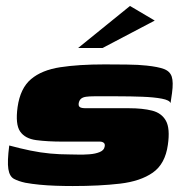

<svg xmlns="http://www.w3.org/2000/svg" viewBox="-20 -621 606 644"><path d="M224 3Q195 3 166.5 2Q138 1 112.5 -1.5Q87 -4 65 -8Q42 -13 27 -21Q12 -29 8 -54Q4 -79 11 -133Q48 -123 82 -116Q116 -109 148.5 -106Q181 -103 213 -103Q223 -103 241.5 -102.5Q260 -102 280 -103.5Q300 -105 314.5 -111Q329 -117 331 -129Q333 -138 328 -142Q323 -146 315 -146H191Q139 -146 101.5 -151Q64 -156 47.5 -180Q31 -204 39 -262Q48 -325 84 -355.5Q120 -386 182 -395.5Q244 -405 331 -405Q363 -405 404.5 -404.5Q446 -404 472 -401Q510 -397 530 -389.5Q550 -382 556 -364Q562 -346 557 -309L552 -275Q549 -285 523 -290Q497 -295 457.5 -296.5Q418 -298 375 -298Q332 -298 295 -298Q280 -298 269 -296.5Q258 -295 252 -290Q246 -285 244 -275Q243 -267 246 -263.5Q249 -260 255 -259Q261 -258 268 -258H413Q458 -258 490 -250Q522 -242 536.5 -216Q551 -190 543 -135Q534 -71 492.5 -42Q451 -13 382.5 -5Q314 3 224 3ZM242 -460 416 -601 499 -552 324 -460Z"/></svg>

Font: Genos Black
Style: Italic
Weight: 900
Italic angle: -8°
Version: Version 1.010